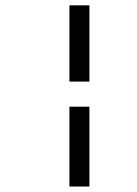

<svg xmlns="http://www.w3.org/2000/svg" viewBox="-20 -698 508 713"><path d="M237.8 -395V-678.2H312V-395ZM237.8 -5.4V-301.8H312V-5.4Z"/></svg>

Font: Elstob 6pt
Style: Italic
Weight: 400
Italic angle: -20°
Designer: Peter S. Baker
Version: Version 1.015